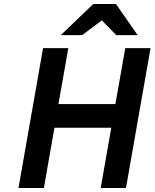

<svg xmlns="http://www.w3.org/2000/svg" viewBox="-20 -941 774 961"><path d="M72.5 0 195.5 -700H322L272.5 -420H557.5L607 -700H733.5L610.5 0H484L537 -301.5H252.5L199.5 0ZM284 -765 447 -921H560.5L669 -765H562L489.5 -839L391 -765Z"/></svg>

Font: Overpass
Style: Bold Italic
Weight: 700
Italic angle: -10°
Designer: Delve Withrington, Dave Bailey, Thomas Jockin
Foundry: Delve Fonts LLC
Version: Version 4.000; ttfautohint (v1.8.3)